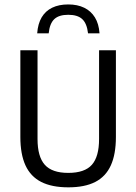

<svg xmlns="http://www.w3.org/2000/svg" viewBox="-20 -816 599 844"><path d="M280.5 7.5Q208 7.5 161.2 -16.2Q114.5 -40 92 -89Q69.5 -138 69.5 -214V-595H145V-205Q145 -127.5 176.8 -91.8Q208.5 -56 280 -56Q352.5 -56 384 -91.8Q415.5 -127.5 415.5 -205V-595H489.5V-214Q489.5 -138 467.2 -89Q445 -40 398.8 -16.2Q352.5 7.5 280.5 7.5ZM143.5 -669.5Q146.5 -711.5 163.2 -739.8Q180 -768 209.5 -782.2Q239 -796.5 280 -796.5Q320.5 -796.5 350.2 -782Q380 -767.5 397.2 -739.5Q414.5 -711.5 417.5 -669.5H367Q362 -713 341.5 -732Q321 -751 280 -751Q239 -751 218.8 -732Q198.5 -713 194 -669.5Z"/></svg>

Font: Encode Sans SC Condensed
Style: Regular
Weight: 400
Width: 3
Designer: Multiple Designers
Foundry: Impallari Type
Version: Version 3.002